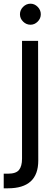

<svg xmlns="http://www.w3.org/2000/svg" viewBox="-24 -771 299 1039"><path d="M141.1 -637.2Q118.2 -637.2 101.1 -654.1Q84 -670.9 84 -693.8Q84 -716.8 101.1 -733.9Q118.2 -751 141.1 -751Q163.1 -751 179.9 -733.9Q196.8 -716.8 196.8 -693.8Q196.8 -670.9 179.9 -654.1Q163.1 -637.2 141.1 -637.2ZM-3.9 248V168.9H19Q63 168.9 79.1 148.4Q95.2 127.9 95.2 87.9V-549.8H182.1L183.1 98.1Q183.1 248 19 248Z"/></svg>

Font: Oakes Grotesk
Style: Regular
Weight: 400
Designer: Samuel Oakes
Foundry: Samuel Oakes
Version: Version 1.0 | wf-rip DC20170320